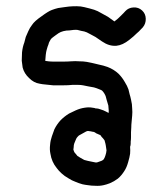

<svg xmlns="http://www.w3.org/2000/svg" viewBox="-20 -503 538 617"><path d="M52.8 -285.9Q50.8 -297.8 49.9 -307.9Q49.9 -318 50.8 -334.8Q52.8 -353 58 -365.9Q60.9 -376 62.8 -384.2Q66.7 -393.8 71 -402.9Q75.8 -413.9 83 -423Q90.6 -435 113.7 -450.8Q135.7 -467.1 146.8 -471Q156.8 -474.8 166.9 -477.2Q177 -479.1 187.1 -480.1Q193.8 -481.1 201.9 -482Q212.9 -483 225.9 -483Q239.8 -483 250.8 -480.1Q258 -478.2 268.1 -475.8Q283.9 -471.9 294 -467.1Q299.8 -463.8 307 -460Q313.7 -456.1 327.1 -448.9Q336.7 -442.2 347.7 -434.1Q360.7 -444.1 365.9 -449.9Q371.7 -455.2 377 -460.9L382.7 -467.1Q392.8 -478.2 408.9 -479.1Q424.9 -480.1 436.5 -469.5Q448 -459 448.4 -442.9Q448.9 -426.9 438.8 -414.9L433.1 -409.1Q426.9 -401.9 418.7 -395.2Q411 -387.1 395.7 -375.1Q374.1 -357.8 354 -355.9Q330.9 -354 307.9 -369.8Q296.9 -377 286.8 -384.2Q275.8 -389.9 271.2 -392.6Q266.7 -395.2 259 -399Q256.1 -400 250.8 -401.9Q239.8 -403.8 231.7 -406.2Q228.8 -407.2 224 -407.2Q216.8 -407.2 211 -406.2Q201.9 -404.8 193.8 -404.8Q189 -403.8 183.7 -402.9Q179.9 -401.9 175.1 -400Q169.8 -398.1 157.8 -389Q147.7 -381.8 143.9 -377.9Q142 -375.1 140 -371.2Q136.7 -365.9 135.7 -360.2Q132.9 -354 130 -342.9Q128.1 -336.2 127.1 -327.1Q125.7 -316.1 125.7 -310.8Q125.7 -308.9 125.7 -307Q130.9 -307 134.8 -306Q143.9 -305 154 -305Q163.1 -305 179.9 -305Q196.6 -305 209.1 -306Q222.1 -307 234.1 -306Q248 -306 259 -304.1Q269.1 -302.2 278.9 -300Q288.7 -297.8 299.8 -295Q310.8 -293 325.7 -287.8Q345.8 -280.1 360.7 -266.2Q372.7 -254.2 380.8 -239.8Q389 -226.9 392.8 -215.8Q394.7 -208.2 396.6 -200Q399 -192.8 401 -183.2Q404.8 -167.9 404.8 -154Q405.8 -142.9 404.8 -131.9Q403.8 -120.9 402.9 -110.8Q401.9 -102.2 401.9 -94Q401 -85.9 401 -78.2Q401 -69.1 401 -62.1Q401 -55.2 400 -48V-42.2Q400 -36 398.1 -31.2Q399 -20.1 398.1 -9.1Q396.6 1.9 391.8 18.2Q387.1 35 379.9 46Q370.7 60.9 358.8 71Q346.8 80.1 332.9 85.9Q321.8 90.2 312.7 92.1Q299.8 95 285.9 94Q273.9 94 262.8 92.1Q253.7 91.1 245.1 89.2Q233.1 85.9 222.1 81.1Q211 77.2 200 70Q187.1 62.8 177.9 54.2Q168.8 46 162.1 36.9Q154 26.9 148.9 15.3Q143.9 3.8 142 -9.1Q139.1 -22.1 141 -37.9Q142 -51.8 146.8 -65.2Q150.1 -75.8 154.9 -87.8Q163.1 -104.1 175.1 -117Q187.1 -129 201.9 -138.1Q212.9 -142.9 223 -148.2Q237.9 -154.9 251.8 -156.8Q265.7 -159.2 277.7 -156.8L283.9 -155.9Q284.9 -154.9 285.9 -154.9Q290.6 -154.9 295 -154L301.7 -152Q311.8 -149.2 321.8 -143.9Q325.7 -142 329 -140Q330 -146.8 329 -153Q329 -157.8 328.1 -164Q324.7 -174.1 322.8 -181.8Q321.8 -187.1 319.9 -192.8Q318.9 -196.2 315.8 -201.7Q312.7 -207.2 307.9 -212Q305 -213.9 299.8 -215.8Q289.7 -220.1 282 -222.1Q272.9 -224 263.8 -225.4Q254.7 -226.9 247 -228.8Q239.8 -230.2 231.7 -230.2Q222.1 -230.2 212 -230.2Q200 -228.8 181.8 -228.8Q163.1 -228.8 151.1 -228.8Q139.1 -230.2 128.1 -231.2Q116.1 -232.1 107 -234.1Q88.7 -236.9 73.9 -251.8Q58 -266.2 52.8 -285.9ZM274.8 -80.1Q272.9 -81.1 270 -81.1L263.8 -82Q262.8 -82 261.9 -82Q260 -82 256.1 -80.1Q248 -75.8 237.9 -70Q233.1 -68.1 229.7 -63.8Q226.9 -60.9 224.9 -57.1Q221.1 -48 218.7 -42.2Q216.8 -36.9 216.8 -30.2Q215.8 -24.9 215.8 -22.1Q216.8 -19.2 218.2 -15.6Q219.7 -12 222.1 -10.1Q224.9 -6.2 228.8 -1.9Q233.1 1 237.9 3.8Q245.1 8.2 250.8 11Q257.1 12.9 261.9 13.9Q269.1 15.8 275.8 16.8Q282 18.2 287.8 19.2Q292.1 19.2 294 18.2Q298.8 16.8 306 13.9Q308.9 12.9 310.8 11Q312.7 10.1 313.7 8.2Q317 2.9 318.9 -3.8Q321.8 -12.9 321.8 -16.8Q322.8 -20.1 321.8 -23Q320.9 -30.2 319.9 -36Q318.9 -42.2 317 -48Q317 -50.8 315.1 -53.2Q311.8 -58 306 -63.8Q304.1 -68.1 301.7 -69.1Q295 -71.9 288.7 -74.8Q284.9 -78.2 281.1 -79.1Z"/></svg>

Font: Namteng
Style: Regular
Weight: 400
Designer: Khon Soe Zaw Thu
Foundry: MPUA
Version: Version 1.03 June 17, 2016